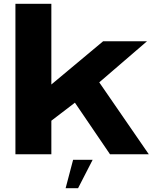

<svg xmlns="http://www.w3.org/2000/svg" viewBox="-20 -805 834 1002"><path d="M368 -273.5 554 0H756.5L494 -381ZM60.5 0H248V-175L376 -273L492.5 -370.5L747 -589.5H518L248 -364V-785H60.5ZM322.5 177H387.5L463.5 29H361.5Z"/></svg>

Font: Anybody Expanded
Style: Bold
Weight: 700
Width: 7
Designer: Tyler Finck
Foundry: Etcetera Type Company
Version: Version 1.113;gftools[0.9.25]